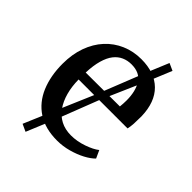

<svg xmlns="http://www.w3.org/2000/svg" viewBox="-214 -748 939 939"><g transform="rotate(45 256.0 -278.0)"><path d="M274.5 11Q192 11 137.2 -25Q82.5 -61 55.2 -125.5Q28 -190 28 -274Q28 -340 47.2 -393.2Q66.5 -446.5 101.2 -484.2Q136 -522 183 -542.2Q230 -562.5 285 -562.5Q377.5 -562.5 429 -511.8Q480.5 -461 483 -365.5Q483 -335.5 481.8 -313.5Q480.5 -291.5 476.5 -275H138Q138.5 -227 149.5 -186.8Q160.5 -146.5 181.2 -117Q202 -87.5 233 -71.2Q264 -55 305 -55Q346.5 -55 388.8 -69.8Q431 -84.5 453.5 -102.5L472 -62Q454 -43.5 423 -27Q392 -10.5 353.2 0.2Q314.5 11 274.5 11ZM138.5 -323.5 374 -324.5Q375 -334 375.8 -346.5Q376.5 -359 376.5 -368.5Q376.5 -431.5 351.8 -471Q327 -510.5 269 -510.5Q241.5 -510.5 218.5 -500.2Q195.5 -490 178.2 -468Q161 -446 150.8 -410.2Q140.5 -374.5 138.5 -323.5ZM135.5 89.5 97.5 72 155 -63 249.5 -283.5 350 -537 395.5 -646.5 433 -629.5 388 -520.5 280 -273.5 192.5 -48Z"/></g></svg>

Font: Merriweather 36pt
Style: Regular
Weight: 400
Designer: Eben Sorkin
Foundry: Eben Sorkin
Version: Version 2.100